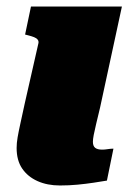

<svg xmlns="http://www.w3.org/2000/svg" viewBox="-20 -563 408 589"><path d="M164 6Q125 6 95 -7.5Q65 -21 48 -46Q31 -71 31 -109Q31 -124 34 -141.5Q37 -159 42.5 -184Q48 -209 56 -246L98 -431Q99 -437 95.5 -441.5Q92 -446 84.5 -449Q77 -452 65 -455L57 -457L75 -543H354L287 -233Q280 -204 275 -183Q270 -162 267.5 -149Q265 -136 265 -128Q265 -115 272 -109.5Q279 -104 293 -104Q301 -104 307 -105Q313 -106 318.5 -106.5Q324 -107 328 -107L308 -9Q290 -6 267 -2.5Q244 1 218 3.5Q192 6 164 6Z"/></svg>

Font: Roboto Serif 20pt Black
Style: Italic
Weight: 900
Italic angle: -10°
Version: Version 1.008